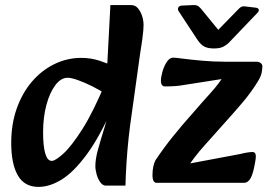

<svg xmlns="http://www.w3.org/2000/svg" viewBox="-20 -717 1059 753"><path d="M131 16Q76 16 50 -29Q24 -74 24 -157Q24 -230 45.5 -291Q67 -352 105 -396.5Q143 -441 193 -465.5Q243 -490 299 -490Q337 -490 371.5 -478.5Q406 -467 431 -455L400 -345Q373 -363 343 -378Q313 -393 286.5 -402.5Q260 -412 245 -412Q219 -412 197 -383Q175 -354 162 -305.5Q149 -257 149 -198Q149 -144 157.5 -115Q166 -86 183 -86Q197 -86 228.5 -114.5Q260 -143 303 -210.5Q346 -278 395 -396L424 -300Q371 -180 320 -111Q269 -42 222 -13Q175 16 131 16ZM395 11Q383 11 373.5 -2Q364 -15 359 -33Q354 -51 354 -66Q354 -93 364 -129.5Q374 -166 389 -214L407 -276L374 -311L385 -416L399 -433L413 -697H495Q511 -697 521.5 -684Q532 -671 537.5 -653.5Q543 -636 543 -619Q543 -610 542 -597Q541 -584 538 -562Q535 -540 529 -503L497 -273Q490 -228 484.5 -176.5Q479 -125 476 -76.5Q473 -28 472 11ZM594 0Q587 0 582.5 -7Q578 -14 578 -31Q578 -50 581.5 -65Q585 -80 590 -89Q622 -137 660 -184Q698 -231 734 -271Q771 -314 805.5 -352Q840 -390 862 -427L901 -415L684 -381Q667 -379 650.5 -378.5Q634 -378 627 -378Q619 -378 615 -384Q611 -390 611 -400Q611 -414 617 -435.5Q623 -457 634 -474Q645 -491 660 -491Q666 -491 697 -487Q728 -483 772.5 -479Q817 -475 861 -475H986Q995 -475 1002 -470Q1009 -465 1009 -457Q1009 -446 1006 -431Q1003 -416 989 -394Q965 -355 932.5 -316.5Q900 -278 861 -235Q823 -192 782 -146.5Q741 -101 709 -51L672 -66L922 -113Q942 -118 954 -119.5Q966 -121 970 -121Q979 -121 982 -113Q985 -105 981 -83Q973 -35 962.5 -17.5Q952 0 938 0ZM990 -667Q997 -675 994.5 -680.5Q992 -686 982 -687L940 -692Q932 -693 927 -690.5Q922 -688 917 -683L836 -600L769 -682Q765 -687 758 -692.5Q751 -698 735 -697L692 -695Q683 -694 679.5 -688Q676 -682 680 -674L755 -560Q768 -541 782 -534Q796 -527 819 -527Q842 -527 855 -533.5Q868 -540 877 -549Z"/></svg>

Font: Alkatra Medium
Style: Regular
Weight: 500
Designer: Suman Bhandary
Version: Version 1.100;gftools[0.9.22]